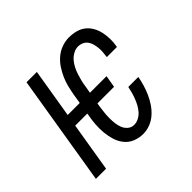

<svg xmlns="http://www.w3.org/2000/svg" viewBox="-133 -698 867 867"><g transform="rotate(-45 300.0 -265.0)"><path d="M330 8Q304 8 280.5 -1.5Q257 -11 241.5 -30Q226 -49 218.5 -73Q211 -97 208.5 -123Q206 -149 208 -175.5Q210 -202 215 -228L216 -236H139L100 0H35L122 -530H188L149 -294H226L233 -338Q237 -361 242.5 -383.5Q248 -406 257.5 -427.5Q267 -449 280.5 -469.5Q294 -490 313 -506Q332 -522 355 -530Q378 -538 400 -538Q423 -538 444 -532.5Q465 -527 481 -514.5Q497 -502 507.5 -483.5Q518 -465 522.5 -444.5Q527 -424 527.5 -401.5Q528 -379 524 -358Q524 -357 524 -356Q524 -355 523 -354H459Q459 -355 459 -355.5Q459 -356 459 -356Q461 -370 462 -383.5Q463 -397 461.5 -410.5Q460 -424 456.5 -436.5Q453 -449 445.5 -459Q438 -469 426 -474.5Q414 -480 400 -480Q385 -480 369.5 -471.5Q354 -463 343 -450Q332 -437 324.5 -422Q317 -407 312 -391.5Q307 -376 303 -360Q299 -344 297 -328L291 -294H397L387 -236H281L278 -218Q276 -202 274 -185Q272 -168 272 -150.5Q272 -133 274 -116.5Q276 -100 282 -85.5Q288 -71 300.5 -60.5Q313 -50 330 -50Q345 -50 359.5 -57.5Q374 -65 384.5 -77Q395 -89 402.5 -103Q410 -117 415.5 -131.5Q421 -146 425 -160.5Q429 -175 432 -190H496Q492 -168 485.5 -146Q479 -124 469.5 -102.5Q460 -81 446.5 -61Q433 -41 415 -25Q397 -9 375 -0.5Q353 8 330 8Z"/></g></svg>

Font: Iosevka Curly LtExObl
Style: Regular
Weight: 300
Width: 7
Italic angle: -9°
Monospace: yes
Designer: Belleve Invis
Foundry: Belleve Invis
Version: Version 11.1.0; ttfautohint (v1.8.3)